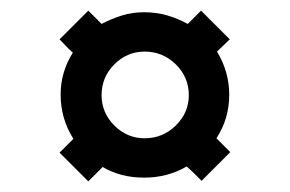

<svg xmlns="http://www.w3.org/2000/svg" viewBox="-20 -539 545 361"><path d="M388 -442Q411 -404 411 -361Q411 -316 387 -279L413 -253L359 -199Q352 -206 345.5 -212.5Q339 -219 331 -226Q295 -205 251 -205Q229 -205 209.5 -210Q190 -215 173 -225L146 -198L92 -252L118 -278Q94 -316 94 -361Q94 -383 100 -403Q106 -423 117 -440Q110 -446 104 -452.5Q98 -459 92 -465L146 -519L171 -494Q190 -504 209.5 -510Q229 -516 251 -516Q274 -516 294.5 -510Q315 -504 333 -494L358 -519L412 -465ZM171 -360Q171 -327 195 -303Q219 -279 252 -279Q286 -279 310.5 -303Q335 -327 335 -360Q335 -394 310.5 -418Q286 -442 252 -442Q219 -442 195 -418Q171 -394 171 -360Z"/></svg>

Font: Reem Kufi SemiBold
Style: Regular
Weight: 600
Designer: Khaled Hosny
Version: Version 1.001